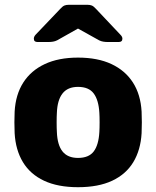

<svg xmlns="http://www.w3.org/2000/svg" viewBox="-20 -770 651 800"><path d="M305 10Q221 10 163.5 -17Q106 -44 75.5 -94.5Q45 -145 41 -215Q40 -235 40 -260.5Q40 -286 41 -305Q45 -376 77 -426Q109 -476 166.5 -503Q224 -530 305 -530Q387 -530 444.5 -503Q502 -476 534 -426Q566 -376 570 -305Q571 -286 571 -260.5Q571 -235 570 -215Q566 -145 535.5 -94.5Q505 -44 447.5 -17Q390 10 305 10ZM305 -112Q350 -112 370.5 -139Q391 -166 394 -220Q395 -235 395 -260Q395 -285 394 -300Q391 -353 370.5 -380.5Q350 -408 305 -408Q262 -408 240.5 -380.5Q219 -353 217 -300Q216 -285 216 -260Q216 -235 217 -220Q219 -166 240.5 -139Q262 -112 305 -112ZM136 -595Q121 -595 121 -609Q121 -617 128 -625L231 -733Q241 -744 248.5 -747Q256 -750 266 -750H345Q355 -750 362.5 -747Q370 -744 380 -733L482 -625Q490 -617 490 -609Q490 -595 475 -595H427Q419 -595 410 -596.5Q401 -598 393 -602L305 -651L218 -602Q210 -598 201 -596.5Q192 -595 183 -595Z"/></svg>

Font: Rubik
Style: Bold
Weight: 700
Designer: Hubert and Fischer
Foundry: Hubert and Fischer
Version: Version 2.300;gftools[0.9.30]